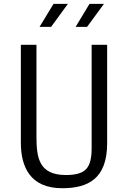

<svg xmlns="http://www.w3.org/2000/svg" viewBox="-20 -961 660 990"><path d="M300.5 9.5C434 9.5 532.5 -39 532.5 -222.5V-730H452.5V-195.5C452.5 -128 437 -101 420 -85C402.5 -69 371 -58.5 320.5 -58.5C180 -58.5 168 -148 168 -259V-730H87.5V-225.5C87.5 -99 137 9.5 300.5 9.5ZM184 -822.5H243.5L330 -941H256ZM370 -822.5H429L516 -941H441.5Z"/></svg>

Font: Monaspace Argon Light
Style: Regular
Weight: 300
Designer: Riley Cran & the Lettermatic Team
Foundry: Lettermatic
Version: Version 1.000 (Monaspace Argon)